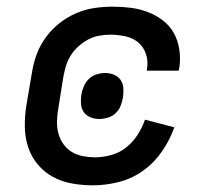

<svg xmlns="http://www.w3.org/2000/svg" viewBox="-20 -548 640 576"><path d="M259 8Q227 8 196 2.5Q165 -3 138.5 -17.5Q112 -32 93 -55Q74 -78 64.5 -106.5Q55 -135 54.5 -167Q54 -199 59 -231L76 -331Q80 -358 90 -385Q100 -412 117.5 -436Q135 -460 158.5 -478.5Q182 -497 209 -508.5Q236 -520 263.5 -524Q291 -528 319 -528Q346 -528 373 -524.5Q400 -521 424.5 -511.5Q449 -502 469.5 -486Q490 -470 502 -448Q514 -426 518 -399Q522 -372 518 -345L516 -336H420L421 -341Q425 -364 418 -385.5Q411 -407 395 -420.5Q379 -434 356.5 -439Q334 -444 312 -444Q295 -444 278 -441Q261 -438 245.5 -430Q230 -422 216 -409.5Q202 -397 192.5 -382Q183 -367 178 -350.5Q173 -334 170 -317L154 -217Q151 -199 151 -180.5Q151 -162 156 -145Q161 -128 171.5 -114Q182 -100 196.5 -91.5Q211 -83 229 -79.5Q247 -76 266 -76Q289 -76 314 -83Q339 -90 359 -106Q379 -122 393 -144Q407 -166 415 -189L503 -166Q490 -129 466.5 -94.5Q443 -60 409.5 -36Q376 -12 336.5 -2Q297 8 259 8ZM278 -191Q264 -191 251.5 -196Q239 -201 231.5 -211.5Q224 -222 223 -236Q222 -250 224 -264Q226 -276 231.5 -289Q237 -302 247 -311.5Q257 -321 270 -325Q283 -329 295 -329Q309 -329 321.5 -324Q334 -319 341.5 -308.5Q349 -298 350 -284Q351 -270 349 -256Q347 -244 342 -231Q337 -218 327 -208.5Q317 -199 303.5 -195Q290 -191 278 -191Z"/></svg>

Font: Iosevka Aile Medium
Style: Italic
Weight: 500
Italic angle: -9°
Designer: Belleve Invis
Foundry: Belleve Invis
Version: Version 31.1.0; ttfautohint (v1.8.4)